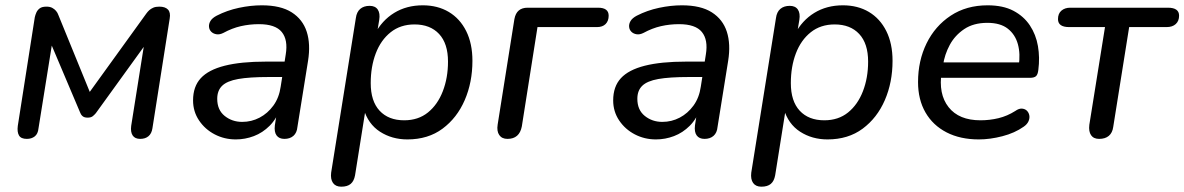

<svg xmlns="http://www.w3.org/2000/svg" viewBox="-20 -516 4460 723"><path d="M81 7Q59 7 51.5 -6Q44 -19 47 -42L111 -451Q113 -460 117 -469Q121 -478 129.5 -484.5Q138 -491 155 -491Q168 -491 176.5 -486.5Q185 -482 191 -475Q197 -468 200 -459L318 -170L531 -465Q536 -472 542 -477.5Q548 -483 557 -487Q566 -491 580 -491Q602 -491 612.5 -480Q623 -469 619 -446L554 -33Q551 -13 539 -3Q527 7 508 7Q488 7 479.5 -6Q471 -19 474 -42L528 -382H552L341 -90Q337 -85 330 -79Q323 -73 310 -73Q297 -73 290.5 -79Q284 -85 281 -94L159 -382H181L125 -33Q123 -12 111 -2.5Q99 7 81 7Z M868 9Q825 9 788.5 -10Q752 -29 729.5 -62.5Q707 -96 707 -138Q707 -190 736 -221.5Q765 -253 826 -268.5Q887 -284 982 -284H1063L1054 -226H992Q919 -226 877 -218.5Q835 -211 816.5 -193Q798 -175 798 -144Q798 -102 826 -79.5Q854 -57 892 -57Q927 -57 957.5 -73Q988 -89 1009.5 -118.5Q1031 -148 1037 -190L1056 -311Q1065 -366 1041 -395.5Q1017 -425 955 -425Q920 -425 887 -417.5Q854 -410 821 -392Q807 -385 795 -387Q783 -389 775.5 -396.5Q768 -404 767 -415Q766 -426 772.5 -437Q779 -448 796 -457Q835 -477 879.5 -486.5Q924 -496 966 -496Q1037 -496 1078.5 -469.5Q1120 -443 1135 -396.5Q1150 -350 1140 -287L1100 -38Q1098 -16 1085 -4.5Q1072 7 1051 7Q1031 7 1021.5 -6Q1012 -19 1015 -44L1027 -121L1035 -109Q1022 -69 995.5 -42.5Q969 -16 936 -3.5Q903 9 868 9Z M1265 187Q1244 187 1234 173Q1224 159 1227 134L1320 -448Q1323 -471 1336.5 -482.5Q1350 -494 1372 -494Q1393 -494 1402.5 -480Q1412 -466 1408 -441L1396 -369L1391 -387Q1418 -439 1464.5 -467.5Q1511 -496 1572 -496Q1628 -496 1670 -471Q1712 -446 1735.5 -399Q1759 -352 1759 -287Q1759 -206 1730 -139Q1701 -72 1646.5 -31.5Q1592 9 1514 9Q1456 9 1411 -20Q1366 -49 1349 -107H1357L1317 144Q1313 166 1300.5 176.5Q1288 187 1265 187ZM1502 -63Q1555 -63 1591.5 -92.5Q1628 -122 1647.5 -172.5Q1667 -223 1667 -284Q1667 -352 1633.5 -388Q1600 -424 1541 -424Q1488 -424 1451 -394.5Q1414 -365 1395 -315Q1376 -265 1376 -203Q1376 -135 1409.5 -99Q1443 -63 1502 -63Z M1891 7Q1870 7 1860 -7.5Q1850 -22 1854 -47L1917 -444Q1921 -466 1933.5 -476.5Q1946 -487 1967 -487H2232Q2252 -487 2262 -479.5Q2272 -472 2272 -457Q2272 -437 2260.5 -425.5Q2249 -414 2228 -414H2004L1945 -40Q1936 7 1891 7Z M2450 9Q2407 9 2370.5 -10Q2334 -29 2311.5 -62.5Q2289 -96 2289 -138Q2289 -190 2318 -221.5Q2347 -253 2408 -268.5Q2469 -284 2564 -284H2645L2636 -226H2574Q2501 -226 2459 -218.5Q2417 -211 2398.5 -193Q2380 -175 2380 -144Q2380 -102 2408 -79.5Q2436 -57 2474 -57Q2509 -57 2539.5 -73Q2570 -89 2591.5 -118.5Q2613 -148 2619 -190L2638 -311Q2647 -366 2623 -395.5Q2599 -425 2537 -425Q2502 -425 2469 -417.5Q2436 -410 2403 -392Q2389 -385 2377 -387Q2365 -389 2357.5 -396.5Q2350 -404 2349 -415Q2348 -426 2354.5 -437Q2361 -448 2378 -457Q2417 -477 2461.5 -486.5Q2506 -496 2548 -496Q2619 -496 2660.5 -469.5Q2702 -443 2717 -396.5Q2732 -350 2722 -287L2682 -38Q2680 -16 2667 -4.5Q2654 7 2633 7Q2613 7 2603.5 -6Q2594 -19 2597 -44L2609 -121L2617 -109Q2604 -69 2577.5 -42.5Q2551 -16 2518 -3.5Q2485 9 2450 9Z M2847 187Q2826 187 2816 173Q2806 159 2809 134L2902 -448Q2905 -471 2918.5 -482.5Q2932 -494 2954 -494Q2975 -494 2984.5 -480Q2994 -466 2990 -441L2978 -369L2973 -387Q3000 -439 3046.5 -467.5Q3093 -496 3154 -496Q3210 -496 3252 -471Q3294 -446 3317.5 -399Q3341 -352 3341 -287Q3341 -206 3312 -139Q3283 -72 3228.5 -31.5Q3174 9 3096 9Q3038 9 2993 -20Q2948 -49 2931 -107H2939L2899 144Q2895 166 2882.5 176.5Q2870 187 2847 187ZM3084 -63Q3137 -63 3173.5 -92.5Q3210 -122 3229.5 -172.5Q3249 -223 3249 -284Q3249 -352 3215.5 -388Q3182 -424 3123 -424Q3070 -424 3033 -394.5Q2996 -365 2977 -315Q2958 -265 2958 -203Q2958 -135 2991.5 -99Q3025 -63 3084 -63Z M3666 9Q3596 9 3544.5 -17.5Q3493 -44 3465 -92.5Q3437 -141 3437 -207Q3437 -287 3469 -352.5Q3501 -418 3560 -457Q3619 -496 3699 -496Q3757 -496 3796 -475.5Q3835 -455 3858 -420.5Q3881 -386 3888.5 -342.5Q3896 -299 3890 -253Q3888 -235 3881 -229Q3874 -223 3859 -223H3508L3516 -281H3834L3816 -267Q3823 -313 3813 -349.5Q3803 -386 3775 -408Q3747 -430 3698 -430Q3646 -430 3611 -406.5Q3576 -383 3556.5 -347Q3537 -311 3531 -270L3526 -245Q3513 -162 3552 -112.5Q3591 -63 3672 -63Q3707 -63 3740 -71Q3773 -79 3803 -98Q3817 -108 3828.5 -107Q3840 -106 3847 -99Q3854 -92 3856 -81.5Q3858 -71 3853 -59.5Q3848 -48 3835 -39Q3801 -15 3754.5 -3Q3708 9 3666 9Z M4119 7Q4098 7 4088.5 -7Q4079 -21 4082 -46L4141 -414H4006Q3964 -414 3964 -444Q3964 -465 3977 -476Q3990 -487 4010 -487H4378Q4420 -487 4420 -457Q4420 -437 4407.5 -425.5Q4395 -414 4373 -414H4232L4172 -38Q4169 -16 4155.5 -4.5Q4142 7 4119 7Z"/></svg>

Font: Nunito Medium
Style: Italic
Weight: 500
Designer: Vernon Adams
Foundry: Vernon Adams
Version: Version 3.601